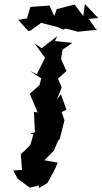

<svg xmlns="http://www.w3.org/2000/svg" viewBox="-20 -923 515 968"><path d="M219 0 255 -66 271 -103 204 -115 252 -164 273 -214 281 -222 305 -316 291 -358 315 -370 287 -448 267 -421 291 -483 272 -526 315 -565 288 -625 295 -672 345 -707 257 -716 269 -741 190 -680 154 -704 207 -632 166 -549 131 -565 188 -528 179 -494 130 -450 170 -356 151 -359 156 -256 133 -251 148 -245 133 -192 85 -145 91 -66 47 -64 69 -22 130 23 176 12V25ZM459 -782 428 -828 475 -832 408 -903 400 -842 356 -900 266 -877 254 -842 229 -895 133 -888 116 -830 72 -823 122 -767 134 -769 188 -808 267 -787 301 -774 311 -779 373 -763 451 -771H470Z"/></svg>

Font: Asimov Aggro
Style: It
Weight: 500
Designer: Google
Version: Version 2.000980; 2014